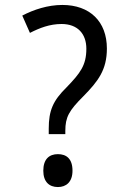

<svg xmlns="http://www.w3.org/2000/svg" viewBox="-20 -744 523 776"><path d="M177 -202H244V-215C244 -271 259 -297 317 -355C377 -416 412 -462 412 -548C412 -657 343 -724 232 -724C173 -724 116 -705 70 -681L101 -611C140 -631 181 -647 229 -647C293 -647 329 -608 329 -547C329 -480 304 -448 249 -391C194 -337 177 -297 177 -224ZM214 12C247 12 273 -8 273 -54C273 -103 248 -121 214 -121C179 -121 155 -101 155 -54C155 -9 179 12 214 12Z"/></svg>

Font: Noto Sans Bengali SemiCondensed
Style: Regular
Weight: 400
Width: 4
Designer: Jelle Bosma - Monotype Design Team
Foundry: Monotype Imaging Inc.
Version: Version 2.003